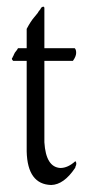

<svg xmlns="http://www.w3.org/2000/svg" viewBox="-20 -563 261 562"><path d="M129.9 -21.5Q60.5 -23.4 58.1 -119.6V-384.8H18.6Q13.2 -390.1 15.4 -392.8Q17.6 -395.5 17.6 -397Q19 -398.4 20.5 -402.8Q21.5 -405.8 23.4 -408.7L29.8 -417Q31.2 -418.9 32.7 -421.9H58.1V-478.5Q69.8 -500.5 79.3 -511.5Q88.9 -522.5 90.3 -524.9Q91.8 -527.3 92.8 -529.1Q93.8 -530.8 95.2 -532.2Q96.7 -533.7 97.7 -535.2Q98.6 -536.6 100.6 -540.5Q100.6 -540.5 103.5 -542.5Q109.4 -545.4 109.9 -539.6V-421.9H198.7Q203.1 -418 202.9 -407.7Q202.6 -397.5 193.4 -384.8H109.9V-146.5Q114.3 -73.7 156.7 -71.3Q178.7 -71.3 200.7 -91.3Q206.1 -85 200.7 -74.7V-73.7L199.7 -71.3Q167 -22.5 129.9 -21.5Z"/></svg>

Font: AMoshref-Thulth
Style: Regular
Weight: 400
Designer: Ali Moshref
Foundry: Ali Moshref
Version: Version 0.1